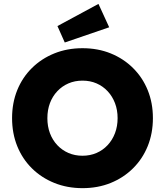

<svg xmlns="http://www.w3.org/2000/svg" viewBox="-20 -967 857 997"><path d="M408.7 10Q329 10 262.2 -17Q195.3 -44 145.8 -92.8Q96.3 -141.7 69.5 -208.1Q42.7 -274.5 42.7 -353.6Q42.7 -432.7 69.5 -498.8Q96.3 -565 145.8 -613.8Q195.3 -662.7 262.2 -689.7Q329.1 -716.7 408.3 -716.7Q488.3 -716.7 554.8 -689.7Q621.4 -662.7 670.8 -613.7Q720.3 -564.7 747.2 -498.5Q774 -432.3 774 -353.7Q774 -275 747.2 -208.5Q720.3 -142 670.8 -93Q621.4 -44 554.8 -17Q488.3 10 408.7 10ZM408.3 -158.3Q448 -158.3 481.2 -172.7Q514.3 -187 539 -213.5Q563.7 -240 577.2 -275.7Q590.7 -311.3 590.7 -353.5Q590.7 -395.7 577.2 -431.2Q563.7 -466.7 539 -493.2Q514.3 -519.7 481.2 -534Q448.1 -548.3 408.4 -548.3Q368.7 -548.3 335.5 -534Q302.3 -519.7 277.5 -493.3Q252.7 -467 239.3 -431.4Q226 -395.9 226 -353.1Q226 -311 239.3 -275.3Q252.7 -239.7 277.5 -213.3Q302.3 -187 335.4 -172.7Q368.5 -158.3 408.3 -158.3ZM316.3 -746.3 278.3 -831.7 491.3 -946.7 547 -825.3Z"/></svg>

Font: Lexend Medium
Style: Regular
Weight: 500
Designer: Bonnie Shaver-Troup, Thomas Jockin
Foundry: Lexend
Version: Version 1.005